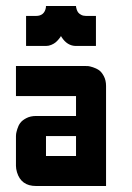

<svg xmlns="http://www.w3.org/2000/svg" viewBox="-20 -620 440 640"><path d="M33.2 -399.9H266.6Q269.5 -399.9 273.9 -399.7Q278.3 -399.4 289.8 -395.8Q301.3 -392.1 310.1 -386Q318.8 -379.9 326.2 -366Q333.5 -352.1 333.5 -333.5V0H100.1Q50.3 0 36.6 -45.9Q33.2 -57.6 33.2 -66.9V-166.5Q33.2 -169.4 33.7 -173.8Q34.2 -178.2 37.6 -189.7Q41 -201.2 47.4 -210Q53.7 -218.8 67.6 -226.1Q81.5 -233.4 100.1 -233.4H233.4V-299.8H33.2ZM233.4 -166.5H133.3V-100.1H233.4ZM299.8 -466.8H233.4Q204.1 -466.8 185.1 -496.6Q183.1 -500 183.1 -500Q182.6 -498.5 181.2 -496.3Q179.7 -494.1 175 -488.5Q170.4 -482.9 165 -478.5Q159.7 -474.1 151.1 -470.5Q142.6 -466.8 133.3 -466.8H66.9V-566.9H100.1Q127.4 -566.9 132.8 -593.8Q133.3 -600.1 133.3 -600.1H233.4Q233.4 -598.6 233.6 -596.4Q233.9 -594.2 235.6 -588.6Q237.3 -583 240.5 -578.6Q243.7 -574.2 250.5 -570.6Q257.3 -566.9 266.6 -566.9H299.8Z"/></svg>

Font: Malkor
Style: Bold
Weight: 700
Version: Version 1.3